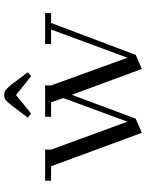

<svg xmlns="http://www.w3.org/2000/svg" viewBox="88 -758 685 900"><g transform="rotate(-90 430.0 -308.5)"><path d="M32.2 -411.1V-439H178.2V-411.1L309.1 -53.2L419.9 -354L399.9 -411.1H332V-439H479V-411.1L608.9 -53.2L741.2 -411.1H672.9V-439H817.9V-411.1H772L622.1 -14.2L556.2 14.2L435.1 -314L323.2 -14.2L256.8 14.2L100.1 -411.1ZM328.1 -520 386.2 -597.2Q401.9 -617.2 410.9 -624Q419.9 -630.9 434.1 -630.9Q448.2 -630.9 457.8 -623.8Q467.3 -616.7 482.9 -597.2L541 -520L522 -504.9L434.1 -575.2L347.2 -504.9Z"/></g></svg>

Font: Dehuti Alt
Style: Book
Weight: 400
Version: Version 1.2